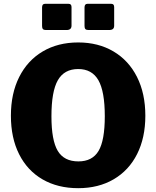

<svg xmlns="http://www.w3.org/2000/svg" viewBox="-20 -974 817 1004"><path d="M37 -369Q37 -485 80.5 -571.5Q124 -658 203.5 -705Q283 -752 389 -752Q494 -752 573.5 -705Q653 -658 696.5 -571.5Q740 -485 740 -369Q740 -254 697 -168.5Q654 -83 574.5 -36.5Q495 10 389 10Q282 10 202.5 -36Q123 -82 80 -167.5Q37 -253 37 -369ZM528 -366Q528 -496 494.5 -554.5Q461 -613 389 -613Q316 -613 282.5 -554.5Q249 -496 249 -366Q249 -240 282 -185Q315 -130 390 -130Q463 -130 495.5 -185Q528 -240 528 -366ZM354 -840Q354 -817 328 -817H220Q209 -817 204.5 -822Q200 -827 200 -838V-935Q200 -954 215 -954H339Q354 -954 354 -937ZM577 -840Q577 -828 570.5 -822.5Q564 -817 550 -817H443Q431 -817 426.5 -822Q422 -827 422 -838V-935Q422 -954 437 -954H562Q577 -954 577 -937Z"/></svg>

Font: Libre Franklin ExtraBold
Style: Regular
Weight: 800
Designer: Pablo Impallari, Rodrigo Fuenzalida
Foundry: Impallari Type
Version: Version 1.002; ttfautohint (v1.5)